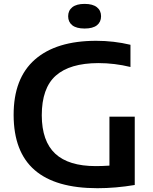

<svg xmlns="http://www.w3.org/2000/svg" viewBox="-20 -959 788 986"><path d="M672 -360V-9Q573.5 7.5 480.5 7.5Q265 7.5 157.8 -85.8Q50.5 -179 50 -368Q49.5 -557 159.2 -653.2Q269 -749.5 474 -749.5Q564.5 -749.5 650 -729V-615Q568.5 -635 484.5 -635Q338.5 -634.5 266.5 -570.5Q194.5 -506.5 194.5 -366.5Q195 -234 263.5 -170Q332 -106 472 -106Q504.5 -106 542 -108.5V-360ZM330 -875.5Q330 -905 351.5 -922Q373 -939 414.5 -939Q456 -939 477.5 -922Q499 -905 499 -875.5Q499 -846 477.8 -829.2Q456.5 -812.5 414.5 -812.5Q372.5 -812.5 351.2 -829.2Q330 -846 330 -875.5Z"/></svg>

Font: Encode Sans Semi Expanded SmBd
Style: Regular
Weight: 600
Width: 6
Designer: Multiple Designers
Foundry: Impallari Type
Version: Version 2.000